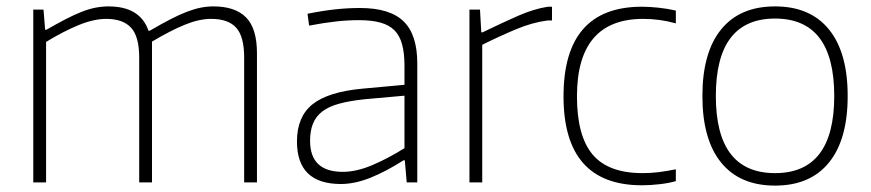

<svg xmlns="http://www.w3.org/2000/svg" viewBox="-20 -570 2723 600"><path d="M84 -540H116L121 -477H125Q158 -496 185 -510Q212 -524 235 -533Q258 -542 278.5 -546Q299 -550 319 -550Q418 -550 444 -474H448Q484 -495 512 -509.5Q540 -524 563.5 -533Q587 -542 607 -546Q627 -550 647 -550Q715 -550 749 -515.5Q783 -481 783 -404V0H743V-390Q743 -456 718 -483.5Q693 -511 640 -511Q602 -511 557 -492.5Q512 -474 455 -440V0H415V-390Q415 -456 389.5 -483.5Q364 -511 312 -511Q273 -511 225.5 -491.5Q178 -472 124 -439V0H84Z M1045 5Q908 5 908 -128Q908 -205 956.5 -244Q1005 -283 1113 -293L1244 -305V-365Q1244 -404 1236.5 -431.5Q1229 -459 1212.5 -475.5Q1196 -492 1168.5 -499.5Q1141 -507 1102 -507Q1067 -507 1030.5 -503Q994 -499 946 -490L941 -527Q991 -537 1029.5 -541Q1068 -545 1105 -545Q1198 -545 1241 -503.5Q1284 -462 1284 -372V0H1251L1245 -69H1241Q1186 -34 1137.5 -14.5Q1089 5 1045 5ZM1051 -33Q1094 -33 1143.5 -54Q1193 -75 1244 -107V-271L1121 -260Q1073 -255 1040 -246Q1007 -237 987 -221.5Q967 -206 958 -183.5Q949 -161 949 -130Q949 -33 1051 -33Z M1447 -540H1480L1484 -469H1488Q1552 -500 1600 -521Q1648 -542 1692 -549H1705V-506H1691Q1644 -500 1592.5 -478.5Q1541 -457 1487 -430V0H1447Z M1986 9Q1741 9 1741 -269Q1741 -549 1986 -549Q2009 -549 2037.5 -546Q2066 -543 2092 -537V-497Q2042 -511 1990 -511Q1783 -511 1783 -269Q1783 -145 1832 -87Q1881 -29 1988 -29Q2014 -29 2038 -32Q2062 -35 2092 -41V-4Q2072 2 2042.5 5.5Q2013 9 1986 9Z M2402 10Q2292 10 2233.5 -62Q2175 -134 2175 -270Q2175 -406 2233.5 -478Q2292 -550 2402 -550Q2512 -550 2570.5 -478Q2629 -406 2629 -270Q2629 -134 2570.5 -62Q2512 10 2402 10ZM2402 -29Q2587 -29 2587 -270Q2587 -512 2402 -512Q2217 -512 2217 -270Q2217 -29 2402 -29Z"/></svg>

Font: Encode Sans Normal
Style: Thin
Weight: 100
Designer: Pablo Impallari, Andres Torresi
Foundry: Pablo Impallari, Andres Torresi
Version: Version 1.000; ttfautohint (v1.00) -l 8 -r 50 -G 200 -x 14 -